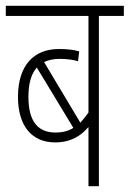

<svg xmlns="http://www.w3.org/2000/svg" viewBox="-20 -642 447 662"><path d="M407 -587V-622H0V-587H285V-254C276 -241 266 -229 257 -219L132 -428C147 -435 164 -439 184 -439C211 -439 232 -436 249 -431L253 -465C234 -470 214 -473 183 -473C97 -473 42 -417 42 -308C42 -205 92 -151 170 -151C226 -151 260 -175 285 -204V0H321V-587ZM78 -308C78 -355 88 -388 107 -409L233 -201C215 -190 195 -185 172 -185C115 -185 78 -218 78 -308Z"/></svg>

Font: Noto Sans Devanagari UI ExtraCondensed ExtraLight
Style: Regular
Weight: 200
Width: 2
Designer: Jelle Bosma - Monotype Design Team
Foundry: Monotype Imaging Inc.
Version: Version 2.004